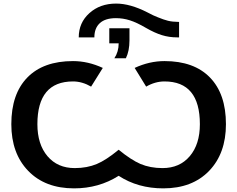

<svg xmlns="http://www.w3.org/2000/svg" viewBox="-20 -1038 1320 1068"><path d="M976.1 -916V-830.1H964.8Q920.9 -830.1 880.6 -842.5Q840.3 -855 792 -882.8Q741.2 -912.6 702.9 -924.8Q664.6 -937 625 -937Q565.4 -937 535.2 -909.2Q504.9 -881.3 504.9 -830.1H418Q418 -911.6 477.1 -964.8Q536.1 -1018.1 626 -1018.1Q704.1 -1018.1 799.8 -969.2Q834 -950.7 857.9 -941.9Q891.1 -928.2 914.8 -922.4Q938.5 -916.5 976.1 -916ZM793 -556.2 729 -660.2Q811 -698.2 895 -698.2Q1059.1 -698.2 1147.9 -606.9Q1236.8 -515.6 1236.8 -347.2Q1236.8 -184.6 1143.1 -87.4Q1049.3 9.8 888.2 9.8Q747.1 9.8 640.1 -60.1Q529.8 9.8 392.1 9.8Q231 9.8 137 -87.4Q43 -184.6 43 -347.2Q43 -515.6 132.1 -606.9Q221.2 -698.2 386.2 -698.2Q469.7 -698.2 551.8 -660.2L486.8 -556.2Q437 -585 386.2 -585Q188 -585 188 -347.2Q188 -235.4 244.1 -169.2Q300.3 -103 396 -103Q464.4 -103 519 -126Q570.3 -147.5 640.1 -205.1Q708.5 -148.9 761.2 -126Q815.9 -103 883.8 -103Q979.5 -103 1035.6 -169.2Q1091.8 -235.4 1091.8 -347.2Q1091.8 -585 895 -585Q842.8 -585 793 -556.2ZM680.2 -713.9H616.2Q640.1 -750 640.1 -796.9H587.9V-880.9H700.2V-813Q700.2 -754.9 680.2 -713.9Z"/></svg>

Font: Libra Sans Modern
Style: Bold
Weight: 700
Foundry: Stefan Peev, Context Ltd
Version: Version 1.000